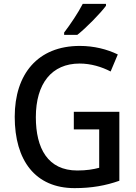

<svg xmlns="http://www.w3.org/2000/svg" viewBox="-20 -961 703 991"><path d="M527 -931V-941H407C384 -896 344 -836 311 -793V-781H379C425 -817 499 -893 527 -931ZM361 -384V-293H492V-95C462 -87 427 -81 379 -81C227 -81 165 -195 165 -356C165 -530 247 -633 391 -633C449 -633 505 -616 551 -592L588 -680C532 -707 465 -724 392 -724C175 -724 56 -579 56 -358C56 -133 162 10 365 10C453 10 525 -3 596 -28V-384Z"/></svg>

Font: Noto Sans SemiCondensed Medium
Style: Regular
Weight: 500
Width: 4
Designer: Monotype Design Team
Foundry: Monotype Imaging Inc.
Version: Version 2.013